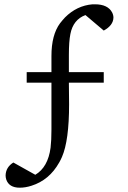

<svg xmlns="http://www.w3.org/2000/svg" viewBox="-20 -703 596 892"><path d="M6 112Q7 74 42 52L144 109Q203 74 215 -17Q219 -51 219 -100V-319H104V-368H219V-443Q219 -541 259 -595Q270 -609 282 -622Q337 -677 410 -683Q416 -683 421 -683Q481 -683 501 -645Q507 -633 507 -621Q506 -585 462 -561L377 -633Q320 -612 307 -545Q300 -510 300 -448V-368H462V-319H300Q301 -283 301 -219Q301 -50 268 26Q262 40 255 52Q209 134 126 160Q98 169 72 169Q22 169 9 131Q6 121 6 112Z"/></svg>

Font: Khartiya
Style: Regular
Weight: 500
Version: Version 1.0.1